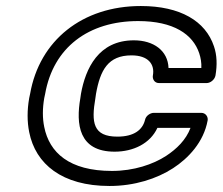

<svg xmlns="http://www.w3.org/2000/svg" viewBox="-20 -583 740 638"><path d="M439 -513C557 -513 621 -469 642 -406C647 -391 650 -374 649 -357H540C538 -415 490 -449 425 -449C307 -449 264 -355 249 -271L247 -257C232 -171 241 -79 361 -79C423 -79 479 -106 503 -158H613C598 -118 567 -88 532 -65C489 -37 425 -15 352 -15C210 -15 144 -76 127 -161C121 -190 121 -222 127 -257L130 -271C157 -425 274 -513 439 -513ZM80 -271 77 -257C70 -217 70 -179 77 -144C98 -38 186 35 344 35C427 35 501 11 555 -24C606 -57 657 -111 670 -183C672 -194 664 -208 649 -208H491C480 -208 465 -199 462 -185C454 -152 426 -129 370 -129C289 -129 283 -176 297 -257L299 -271C313 -350 339 -399 417 -399C472 -399 495 -370 488 -332C486 -321 493 -307 508 -307H667C678 -307 693 -317 696 -332C702 -367 701 -400 691 -429C663 -513 579 -563 448 -563C254 -563 111 -449 80 -271Z"/></svg>

Font: Asimov
Style: XWidOuIt
Weight: 500
Designer: Google
Version: Version 2.000980; 2014